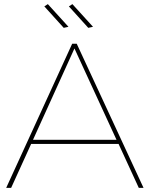

<svg xmlns="http://www.w3.org/2000/svg" viewBox="-20 -911 726 931"><path d="M653 0 555 -213H131L34 0H10L330 -699H352L676 0ZM140 -233H545L341 -676ZM212 -891 312 -781 289 -776 195 -880ZM331 -891 431 -781 408 -776 314 -880Z"/></svg>

Font: Gontserrat Thin
Style: Regular
Weight: 250
Designer: Julieta Ulanovsky
Foundry: Julieta Ulanovsky
Version: Version 6.001